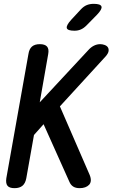

<svg xmlns="http://www.w3.org/2000/svg" viewBox="-20 -970 640 1000"><path d="M117 -42Q112 -15 97 -2.5Q82 10 55.5 10Q29 10 19 -2.5Q9 -15 13 -42L128 -688Q132 -715 146.5 -727.5Q161 -740 187.5 -740Q214 -740 225 -727.5Q236 -715 231 -688L187 -437L439 -708Q453 -724 469 -732Q485 -740 502 -740Q513 -740 524.5 -736Q536 -732 541.5 -724Q547 -716 545.5 -704Q544 -692 530 -676L292 -416L447 -59Q454 -42 453 -29Q452 -16 444 -7.5Q436 1 423.5 5.5Q411 10 395 10Q374 10 361 1.5Q348 -7 341 -24L207 -323L157 -267ZM368 -810Q332 -810 328 -823.5Q324 -837 350 -866L401 -921Q416 -937 432 -943.5Q448 -950 468 -950Q504 -950 508.5 -936Q513 -922 485 -893L430 -837Q416 -823 401 -816.5Q386 -810 368 -810Z"/></svg>

Font: Maple Mono NL Medium
Style: Italic
Weight: 500
Italic angle: -10°
Monospace: yes
Designer: subframe7536
Version: Version 7.000